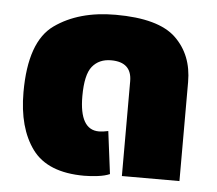

<svg xmlns="http://www.w3.org/2000/svg" viewBox="-44 -580 720 638"><g transform="rotate(5 316.0 -261.0)"><path d="M259 10Q280 10 304 7Q328 4 344 -3L326 -145Q308 -141 295 -141Q230 -141 230 -253Q230 -325 252.5 -352.5Q275 -380 315 -380Q384 -380 384 -316V0H576V-330Q576 -421 518 -476.5Q460 -532 317 -532Q194 -532 114 -475Q34 -418 34 -249Q34 -130 85.5 -60Q137 10 259 10Z"/></g></svg>

Font: Noto Sans Thai UI Black
Style: Regular
Weight: 900
Designer: Monotype Design Team
Foundry: Monotype Imaging Inc.
Version: Version 1.901